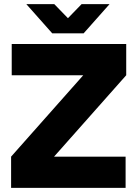

<svg xmlns="http://www.w3.org/2000/svg" viewBox="-20 -914 668 934"><path d="M34 0V-152L385 -548H37V-700H594V-548L243 -152H591V0ZM243 -752V-756L377 -894H513L387 -752ZM234 -752 108 -894H244L378 -756V-752Z"/></svg>

Font: Figtree Light ExtraBold
Style: Regular
Weight: 800
Version: Version 2.001;gftools[0.9.30]